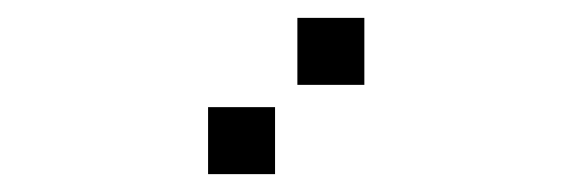

<svg xmlns="http://www.w3.org/2000/svg" viewBox="-20 -808 640 215"><path d="M314 -788Q313 -788 313 -788Q313 -788 313 -787V-714Q313 -713 313 -713Q313 -713 314 -713H387Q388 -713 388 -713Q388 -713 388 -714V-787Q388 -788 388 -788Q388 -788 387 -788ZM214 -688Q213 -688 213 -688Q213 -688 213 -687V-614Q213 -613 213 -613Q213 -613 214 -613H287Q288 -613 288 -613Q288 -613 288 -614V-687Q288 -688 288 -688Q288 -688 287 -688Z"/></svg>

Font: Doto
Style: Bold
Weight: 700
Monospace: yes
Version: Version 1.000